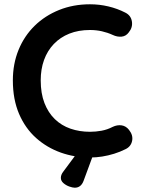

<svg xmlns="http://www.w3.org/2000/svg" viewBox="-20 -725 667 896"><path d="M565 -666Q591 -653 595.5 -625Q600 -597 581 -574Q568 -556 547.5 -554Q527 -552 506 -562Q482 -573 455.5 -579Q429 -585 400 -585Q346 -585 303.5 -568Q261 -551 231 -519.5Q201 -488 185.5 -445Q170 -402 170 -350Q170 -289 187.5 -244Q205 -199 236 -169Q267 -139 309 -124.5Q351 -110 400 -110Q427 -110 454 -115Q481 -120 506 -133Q527 -143 547.5 -140Q568 -137 582 -119Q602 -94 596.5 -67.5Q591 -41 566 -29Q540 -16 512.5 -7.5Q485 1 457 5.5Q429 10 400 10Q328 10 263.5 -13Q199 -36 148.5 -81Q98 -126 69 -193.5Q40 -261 40 -350Q40 -427 66.5 -492Q93 -557 141.5 -604.5Q190 -652 256 -678.5Q322 -705 400 -705Q444 -705 486 -695Q528 -685 565 -666ZM329 151Q319 151 303.5 145.5Q288 140 276 129.5Q264 119 264 105Q264 90 276 75L354 -30H425L370 119Q358 151 329 151Z"/></svg>

Font: Quicksand Light
Style: Bold
Weight: 700
Version: Version 3.004